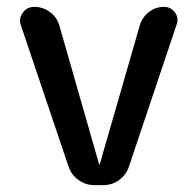

<svg xmlns="http://www.w3.org/2000/svg" viewBox="-20 -540 562 560"><path d="M180 -54 41 -466Q34 -486 46.5 -503Q59 -520 80 -520Q105 -520 125.5 -505Q146 -490 153 -466L269 -61Q269 -60 270 -60Q271 -60 271 -61L388 -467Q395 -490 414.5 -505Q434 -520 458 -520Q479 -520 490.5 -503.5Q502 -487 495 -468L356 -54Q348 -30 327.5 -15Q307 0 281 0H255Q230 0 209 -15Q188 -30 180 -54Z"/></svg>

Font: Rounded Mplus 1c Medium
Style: Regular
Weight: 500
Version: Version 1.059.20150529